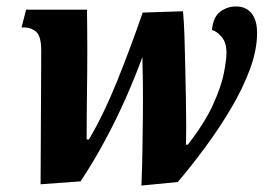

<svg xmlns="http://www.w3.org/2000/svg" viewBox="-20 -566 826 596"><path d="M419 10Q421 -36 422 -92Q423 -148 423.5 -204.5Q424 -261 423.5 -309.5Q423 -358 422 -389Q401 -331 371.5 -264Q342 -197 306 -130Q270 -63 230 -3L106 6L108 -408Q108 -454 92 -467.5Q76 -481 53 -481H47L61 -536H250Q251 -468 251 -406.5Q251 -345 250 -279.5Q249 -214 249 -133H256Q302 -211 343.5 -314Q385 -417 423 -527L548 -531Q551 -501 552.5 -456.5Q554 -412 555 -361.5Q556 -311 557 -262.5Q558 -214 558 -175.5Q558 -137 557 -117H563Q616 -185 641.5 -241.5Q667 -298 675 -339Q683 -380 683 -402Q683 -434 668 -451.5Q653 -469 638 -473Q642 -514 664 -530Q686 -546 712 -546Q744 -546 761 -524.5Q778 -503 778 -464Q778 -411 756 -351.5Q734 -292 698 -231Q662 -170 619 -111.5Q576 -53 532 -1Z"/></svg>

Font: Noto Serif Condensed ExtraBold
Style: Italic
Weight: 800
Width: 3
Italic angle: -12°
Designer: Monotype Design Team
Foundry: Monotype Imaging Inc.
Version: Version 2.014; ttfautohint (v1.8.4.7-5d5b)